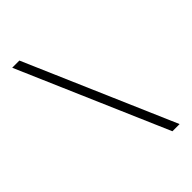

<svg xmlns="http://www.w3.org/2000/svg" viewBox="-241 -856 983 983"><g transform="rotate(-45 250.0 -365.0)"><path d="M451 40H399L49 -770H101Z"/></g></svg>

Font: M PLUS 1 Code Light
Style: Regular
Weight: 300
Designer: Coji Morishita
Foundry: UNDERFOREST DESIGN
Version: Version 1.002